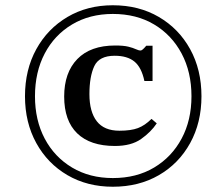

<svg xmlns="http://www.w3.org/2000/svg" viewBox="-20 -696 821 730"><path d="M409 14Q312 14 236.5 -30Q161 -74 118 -152Q75 -230 75 -330Q75 -431 118 -509Q161 -587 236.5 -631.5Q312 -676 409 -676Q508 -676 584 -631.5Q660 -587 703 -509Q746 -431 746 -330Q746 -230 703 -152Q660 -74 584 -30Q508 14 409 14ZM409 -19Q499 -19 566 -59Q633 -99 670.5 -169Q708 -239 708 -330Q708 -422 670.5 -492.5Q633 -563 566 -603Q499 -643 409 -643Q321 -643 254 -603Q187 -563 150 -492.5Q113 -422 113 -330Q113 -239 150 -169Q187 -99 254 -59Q321 -19 409 -19ZM417 -141Q323 -141 273.5 -189Q224 -237 224 -329Q224 -420 274 -471.5Q324 -523 418 -523Q450 -523 468 -518.5Q486 -514 496.5 -509Q507 -504 515 -504Q521 -504 536 -522H560V-388H529Q518 -440 491 -462Q464 -484 416 -484Q357 -484 338.5 -444.5Q320 -405 320 -338Q320 -271 348 -235Q376 -199 434 -199Q478 -199 504.5 -209Q531 -219 556 -244L576 -227Q554 -194 516.5 -167.5Q479 -141 417 -141Z"/></svg>

Font: STIX Two Text SemiBold
Style: Italic
Weight: 600
Italic angle: -12°
Designer: Ross Mills, John Hudson & Paul Hanslow, Tiro Typeworks Ltd; with prior portions MicroPress Inc. and Coen Hoffman, Elsevi
Foundry: Tiro Typeworks Ltd
Version: Version 2.13 b171